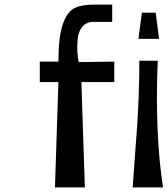

<svg xmlns="http://www.w3.org/2000/svg" viewBox="-20 -815 729 835"><path d="M219 0 234 -458H153V-547H234Q234 -651 252 -706Q270 -761 301 -778Q332 -795 388 -795H468V-720H387Q356 -720 338.5 -699Q321 -678 318 -646.5Q315 -615 316.5 -589.5Q318 -564 322 -545L477 -547V-458H334L349 0ZM582 -646 597 -760H657L672 -646ZM557 0Q560 -47 566.5 -132.5Q573 -218 576.5 -267.5Q580 -317 583 -395Q586 -473 586 -551H666Q653 -233 689 0Z"/></svg>

Font: OpenDyslexic
Style: Regular
Weight: 400
Designer: Abbie Gonzalez
Version: Version 0.920;hotconv 1.0.109;makeotfexe 2.5.65596